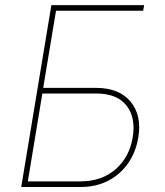

<svg xmlns="http://www.w3.org/2000/svg" viewBox="-20 -748 659 768"><path d="M64.9 0 185.5 -727.5H556.6L552.7 -705.1H204.1L152.8 -396.5H363.8Q457 -396.5 502.4 -341.3Q547.9 -286.1 533.2 -198.2Q523.4 -139.6 492.4 -95Q461.4 -50.3 412.8 -25.1Q364.3 0 302.2 0ZM91.3 -22.5H302.2Q386.7 -22.5 442.4 -71Q498 -119.6 510.7 -198.2Q523.9 -276.9 486.3 -325.4Q448.7 -374 364.3 -374H149.4Z"/></svg>

Font: Inter 16pt Thin
Style: Italic
Weight: 250
Italic angle: -9.3988°
Version: Version 4.001;git-66647c0bb